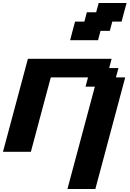

<svg xmlns="http://www.w3.org/2000/svg" viewBox="-20 -1020 871 1290"><path d="M433.1 250H620.6L821.3 -500H758.8L775.9 -562.5H713.4L730 -625H167.5Q139.6 -520.5 83.7 -312.3Q27.8 -104 0 0H187.5Q209.5 -83 254.2 -250Q298.8 -417 321.3 -500H571.3L554.7 -437.5H617.2ZM451.2 -750H638.7L655.3 -812.5H717.8L734.4 -875H796.9Q802.2 -896 813.5 -937.5Q824.7 -979 830.6 -1000H643.1L626 -937.5H563.5L546.9 -875H484.4Q478.5 -854 467.5 -812.5Q456.5 -771 451.2 -750Z"/></svg>

Font: Faithful 32x
Style: SemiboldOblique
Weight: 400
Foundry: Faithful Resource Pack
Version: Version 1.0; January 27, 2023